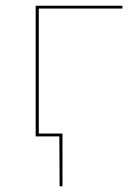

<svg xmlns="http://www.w3.org/2000/svg" viewBox="-20 -478 473 673"><path d="M116 -448V-10H199V175H189L188 0H105V-458H409V-448Z"/></svg>

Font: Ysabeau SC Hairline
Style: Regular
Weight: 100
Designer: Christian Thalmann (Catharsis Fonts)
Version: Version 0.003